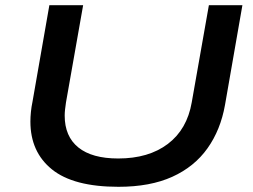

<svg xmlns="http://www.w3.org/2000/svg" viewBox="-20 -707 973 739"><path d="M436 12Q263 12 180 -55Q97 -122 97 -239Q97 -257 99 -276.5Q101 -296 105 -315L170 -687H300L234 -313Q232 -299 230.5 -286.5Q229 -274 229 -262Q229 -182 281.5 -139.5Q334 -97 435 -97Q552 -97 626 -153Q700 -209 718 -313L784 -687H913L846 -303Q829 -207 778.5 -136Q728 -65 643 -26.5Q558 12 436 12Z"/></svg>

Font: Archivo Expanded Medium
Style: Italic
Weight: 500
Width: 7
Italic angle: -10°
Designer: Hector Gatti
Foundry: Omnibus-Type
Version: Version 2.001